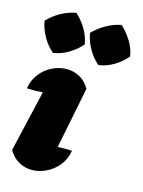

<svg xmlns="http://www.w3.org/2000/svg" viewBox="-118 -844 686 923"><g transform="rotate(15 224.5 -382.5)"><path d="M296 -129Q289 -86 264 -55Q239 -24 204 -7Q169 10 132 10Q98 10 67.5 -7Q37 -24 17 -58L88 -364Q47 -361 9 -363Q16 -406 40.5 -437Q65 -468 100 -485Q135 -502 171 -502Q206 -502 236.5 -485.5Q267 -469 286 -434L225 -129Q260 -131 296 -129ZM145 -775Q175 -748 196 -712.5Q217 -677 223 -639Q198 -609 161 -587Q124 -565 86 -560Q57 -584 35.5 -621Q14 -658 7 -699Q33 -727 69 -747.5Q105 -768 145 -775ZM370 -775Q400 -748 421.5 -712.5Q443 -677 449 -639Q424 -609 387.5 -587Q351 -565 312 -560Q283 -584 261.5 -621Q240 -658 233 -699Q260 -727 296 -747.5Q332 -768 370 -775Z"/></g></svg>

Font: Piazzolla Black
Style: Italic
Weight: 900
Italic angle: -11.3°
Designer: Juan Pablo del Peral
Foundry: Huerta Tipografica
Version: Version 1.330